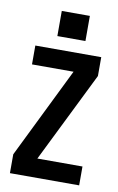

<svg xmlns="http://www.w3.org/2000/svg" viewBox="-76 -677 444 720"><g transform="rotate(10 146.0 -316.5)"><path d="M207 -632.8V-537.1H100.1V-632.8ZM106 -71.8H277.8V0H14.2V-71.8L183.1 -416H24.9V-487.8H275.9V-416Z"/></g></svg>

Font: Teko
Style: Regular
Weight: 400
Designer: Manushi Parikh, Jonny Pinhorn
Foundry: Indian Type Foundry
Version: Version 2.000;PS 1.0;hotconv 1.0.79;makeotf.lib2.5.61930